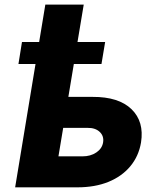

<svg xmlns="http://www.w3.org/2000/svg" viewBox="-20 -803 658 823"><path d="M430.7 -623 415 -528.8H59.1L74.2 -623ZM211.4 -387.7H377Q488.8 -388.2 543.7 -335Q598.6 -281.7 584.5 -192.4Q574.7 -133.8 538.6 -90.3Q502.4 -46.9 444.8 -23.4Q387.2 0 311.5 0H44.9L174.3 -783.2H338.9L230.5 -132.8H333.5Q368.2 -132.8 392.8 -149.4Q417.5 -166 421.9 -192.4Q426.3 -219.7 407.5 -237.5Q388.7 -255.4 355 -254.9H189.5Z"/></svg>

Font: Inter Tight ExtraBold
Style: Italic
Weight: 800
Italic angle: -9.39999°
Designer: Rasmus Andersson
Foundry: rsms
Version: Version 3.004